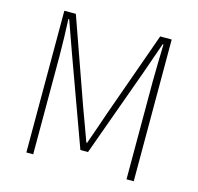

<svg xmlns="http://www.w3.org/2000/svg" viewBox="-105 -838 981 950"><g transform="rotate(15 385.0 -363.0)"><path d="M169 -726 324 -288Q339 -247 354 -206.5Q369 -166 384 -124H388Q403 -166 417 -206.5Q431 -247 445 -288L601 -726H660V0H623V-502Q623 -545 624.5 -596Q626 -647 627 -692H623L567 -532L404 -81H365L201 -532L144 -692H140Q142 -647 143.5 -596Q145 -545 145 -502V0H110V-726Z"/></g></svg>

Font: Kinto Sans Thin
Style: Regular
Weight: 100
Designer: Authors: Ryoko NISHIZUKA  (kana & ideographs); Paul D. Hunt (Latin, Greek & Cyrillic); Wenlong ZHANG  (bopomofo); Sandol
Foundry: Adobe Systems Incorporated, ookami Inc.
Version: Version 0.001